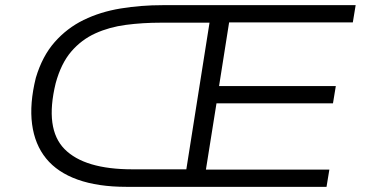

<svg xmlns="http://www.w3.org/2000/svg" viewBox="-20 -725 1417 745"><path d="M471 0Q360 0 281.5 -28Q203 -56 159 -110Q115 -164 104.5 -243Q94 -322 119 -423Q144 -507 192 -561.5Q240 -616 304.5 -647.5Q369 -679 447.5 -692Q526 -705 612 -705H1360L1349 -638H869L830 -391H1283L1272 -324H820L779 -67H1258L1247 0ZM494 -68H703L793 -637H605Q533 -637 468.5 -628.5Q404 -620 350 -595.5Q296 -571 256.5 -525Q217 -479 196 -402Q153 -225 230.5 -146.5Q308 -68 494 -68Z"/></svg>

Font: Nunito Sans 7pt Expanded Light
Style: Italic
Weight: 300
Width: 7
Italic angle: -9°
Designer: Vernon Adams
Foundry: Vernon Adams
Version: Version 3.101;gftools[0.9.27]